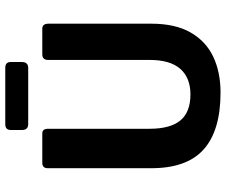

<svg xmlns="http://www.w3.org/2000/svg" viewBox="-85 -765 870 740"><g transform="rotate(-90 350.0 -395.0)"><path d="M363.3 20Q217.3 20 144.5 -44.7Q71.7 -109.3 71.7 -246.7V-646Q71.7 -666.3 91.3 -667H205.7Q223.7 -667 223.7 -644.7V-253.3Q223.7 -173.7 255.8 -134.8Q288 -96 356 -96Q419.7 -96 454.3 -134.8Q489 -173.7 489 -253.3V-644.7Q489 -667 510.7 -667H609.3Q628 -667 628.7 -644.7V-246.7Q628.7 -155 595 -95.8Q561.3 -36.7 501.7 -8.3Q442 20 363.3 20ZM219 -745.3V-788.7Q219 -809.7 241.7 -809.7H458.7Q481 -809.7 481 -788.7V-746Q481 -721.3 458.3 -721.3H241.3Q219 -721.3 219 -745.3Z"/></g></svg>

Font: Vivano Light
Style: Regular
Weight: 300
Designer: Joe Prince, Josias Burgherr
Version: Version 2.064;September 19, 2022;FontCreator 14.0.0.2877 64-